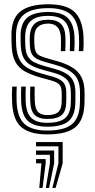

<svg xmlns="http://www.w3.org/2000/svg" viewBox="-20 -629 453 911"><path d="M204.2 8.7Q120.5 8.7 80.6 -26.3Q40.7 -61.3 37.3 -145.4Q36.5 -164.8 36.7 -183.5Q36.9 -202.2 38 -218H59.4Q58.4 -204.3 58.3 -184Q58.2 -163.7 58.8 -146.4Q62 -71.7 96.5 -40.6Q131.1 -9.6 204.2 -9.6Q286.9 -9.6 322.6 -40.7Q358.3 -71.8 359.2 -142.5Q359.6 -152.4 359.6 -159.3Q359.7 -166.2 359.6 -172.9Q359.6 -179.7 359.6 -189.1Q359.6 -249.5 330.2 -277.2Q300.8 -304.9 246.5 -320.2L193.8 -335Q172 -341.2 156.4 -349Q140.8 -356.8 132.1 -371Q123.4 -385.3 122 -410.5Q121.5 -421.8 121.1 -431.2Q120.6 -440.7 121 -452.1Q122.4 -495.1 143.1 -515.2Q163.8 -535.4 209.3 -535.4Q248.9 -535.4 269 -515.7Q289 -496 290.5 -450.9Q290.9 -440.4 290.8 -424.2Q290.7 -407.9 289.9 -386.4H268.7Q269.4 -405 269.4 -424.1Q269.5 -443.1 269.1 -449.8Q267.3 -485.2 251.7 -501.1Q236.2 -517.1 209.3 -517.1Q177.4 -517.1 160.4 -501.9Q143.5 -486.8 142.7 -452Q142.3 -440.1 142.6 -431.1Q142.8 -422.2 143.7 -410.6Q145.2 -391.1 151.6 -380.6Q158 -370.1 170 -364.4Q182 -358.7 199.7 -353.5L251.6 -338.7Q294.1 -326.6 322.9 -309Q351.8 -291.3 366.5 -262.8Q381.2 -234.2 381.2 -189.1Q381.2 -179.3 381.3 -172.5Q381.4 -165.6 381.3 -158.8Q381.2 -152.1 380.9 -142.4Q379.8 -62.7 339.6 -27Q299.3 8.7 204.2 8.7ZM204.2 -27.9Q142.1 -27.9 112.6 -55Q83.1 -82.1 80.4 -147.3Q79.8 -163.5 79.8 -183.8Q79.8 -204.1 80.7 -218H102.1Q101.2 -204.2 101.4 -184Q101.5 -163.8 101.9 -148.2Q104.2 -92.4 128.6 -69.4Q153 -46.3 204.2 -46.3Q262.9 -46.3 289 -68.5Q315.1 -90.8 316 -142.9Q316.3 -155.6 316.3 -165.9Q316.2 -176.3 316.2 -189.1Q316.2 -233.7 295.4 -253.2Q274.6 -272.6 236.1 -283.2L182.2 -298.1Q149.8 -307 127.6 -319Q105.3 -331.1 93.2 -352.3Q81.1 -373.6 78.6 -409.8Q77.9 -421.7 77.9 -432.2Q77.8 -442.8 77.6 -452.3Q76 -515.2 107.6 -543.7Q139.2 -572.1 209.3 -572.1Q272.2 -572.1 301.2 -544.1Q330.3 -516.1 333.4 -454.5Q334.1 -444 334 -424.1Q333.9 -404.2 332.5 -386.4H311.2Q311.8 -404.1 312.1 -424.1Q312.5 -444.1 312.1 -451.5Q310.1 -506.7 284.8 -530.2Q259.5 -553.7 209.3 -553.7Q152.4 -553.7 126.2 -529.9Q99.9 -506.1 99.3 -452.7Q99.1 -440.6 99.5 -430.8Q99.8 -421 100.3 -410.5Q101.8 -379.6 112 -361.8Q122.2 -344.1 141.2 -334.2Q160.3 -324.4 188 -316.5L241.2 -301.6Q291 -287.9 314.5 -263.6Q337.9 -239.3 337.9 -189.1Q337.9 -178.3 337.9 -167.4Q338 -156.4 337.5 -142.7Q336.6 -81.6 305.9 -54.7Q275.3 -27.9 204.2 -27.9ZM204.2 -64.6Q164.5 -64.6 144.8 -83.4Q125.2 -102.2 123.5 -149Q123 -163.7 122.8 -183.4Q122.5 -203.1 123.5 -218H144.8Q143.9 -203.4 144.1 -186.8Q144.3 -170.3 145 -149.7Q146.3 -113.3 160.4 -98.1Q174.6 -82.9 204.2 -82.9Q239.8 -82.9 255.8 -96.8Q271.7 -110.6 272.5 -143.1Q273 -157.2 273 -166.7Q273 -176.2 272.8 -189.1Q272.5 -215.6 261.4 -227.6Q250.2 -239.5 225.8 -246.3L170.4 -261.8Q126.9 -274 97.6 -290.5Q68.4 -307 53.1 -335.2Q37.7 -363.3 35.3 -410.2Q34.7 -423.6 34.6 -433.1Q34.4 -442.6 34.3 -453.2Q31.9 -537.7 74.9 -573.2Q118 -608.7 209.3 -608.7Q294 -608.7 332.6 -573.4Q371.2 -538.1 376.2 -456.6Q377 -444.6 376.8 -424.8Q376.6 -405 375 -386.4H353.7Q355.3 -404.8 355.4 -424.6Q355.4 -444.5 354.8 -455.5Q351 -527.4 317 -558.9Q283.1 -590.4 209.3 -590.4Q128 -590.4 91 -558Q54 -525.7 56 -452.4Q56.1 -442.5 56.1 -432.7Q56.1 -422.9 57 -410.3Q60.2 -367.6 74.4 -343.1Q88.5 -318.6 114 -304.7Q139.4 -290.8 176.3 -280.3L231 -264.8Q264.3 -255.4 279.4 -239.3Q294.5 -223.2 294.5 -189.1Q294.5 -179.7 294.6 -173Q294.6 -166.3 294.6 -159.5Q294.5 -152.7 294.2 -142.7Q293.4 -101.7 272.9 -83.2Q252.3 -64.6 204.2 -64.6ZM228.3 262.7 257.2 146V65.2H151V45H277.4V146L243.8 262.7ZM166.4 262.7 176.5 146H151V125.8H196.7V146L181.9 262.7ZM197.4 262.7 216.8 146V105.6H151V85.4H237V146L212.8 262.7Z"/></svg>

Font: Big Shoulders Inline Text Thin
Style: Regular
Weight: 100
Designer: Patric King
Foundry: XO Type Co
Version: Version 2.002